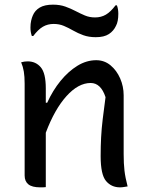

<svg xmlns="http://www.w3.org/2000/svg" viewBox="-20 -802 640 826"><path d="M177 3Q170 4 164.5 4Q159 4 153 4Q118 4 102 -9Q86 -22 86 -47V-442Q86 -473 82.5 -494Q79 -515 71 -534Q78 -536 85 -537Q92 -538 99 -538Q134 -538 155.5 -512.5Q177 -487 177 -422V-360H183Q207 -413 240.5 -454Q274 -495 313 -519Q352 -543 394 -543Q429 -543 455.5 -521Q482 -499 497 -464.5Q512 -430 512 -392V-139Q512 -98 515.5 -68Q519 -38 529 0Q521 1 513 2.5Q505 4 496 4Q459 4 436 -23.5Q413 -51 413 -130Q413 -173 415 -211Q417 -249 422 -290.5Q427 -332 434 -384Q414 -445 370 -445Q317 -445 266 -388.5Q215 -332 177 -231ZM389 -727Q415 -727 435.5 -739Q456 -751 477 -779H483Q489 -763 489 -743Q489 -709 479 -691Q469 -669 448.5 -655.5Q428 -642 392 -642Q362 -642 338.5 -650.5Q315 -659 295 -670.5Q275 -682 255 -690.5Q235 -699 211 -699Q185 -699 164.5 -687Q144 -675 123 -647H117Q111 -664 111 -683Q111 -700 114 -713Q117 -726 121 -735Q130 -757 151 -769.5Q172 -782 208 -782Q238 -782 261.5 -773.5Q285 -765 305 -754.5Q325 -744 345 -735.5Q365 -727 389 -727Z"/></svg>

Font: Recursive Sn Csl St
Style: Regular
Weight: 400
Version: Version 1.079;hotconv 1.0.112;makeotfexe 2.5.65598; ttfautoh